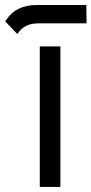

<svg xmlns="http://www.w3.org/2000/svg" viewBox="-62 -738 360 756"><path d="M94.7 -555.4H175.8V-1.9H94.7ZM83.5 -718.3H277.8L278.8 -646H88.4Q38.6 -646 13.2 -613.3L6.3 -604L-41.5 -653.8L-37.1 -660.2Q1 -718.3 83.5 -718.3Z"/></svg>

Font: Shabnam WOL
Style: WOL
Weight: 400
Foundry: DejaVu fonts team - Redesigned by Saber Rastikerdar - Based on Vazir font
Version: Version 5.0.0